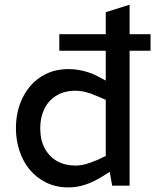

<svg xmlns="http://www.w3.org/2000/svg" viewBox="-20 -790 666 817"><path d="M272.2 7.5Q218.7 7.5 176.8 -13Q134.9 -33.5 106.1 -68.6Q77.3 -103.7 62.5 -149.2Q47.7 -194.7 47.7 -245Q47.7 -295.3 62.5 -340.5Q77.3 -385.6 106.1 -420.7Q134.9 -455.8 176.8 -475.9Q218.7 -496 272.2 -496Q304.8 -496 339 -487.2Q373.1 -478.4 404.5 -460.6L430 -447.2V-574.2H232.4V-644.5H430V-738L531.5 -770V-644.5H620.6V-574.2H531.5V0H457.3L446.9 -58.7L414 -38.2Q379.7 -16.7 344.1 -4.6Q308.5 7.5 272.2 7.5ZM151.2 -244.5Q151.2 -194.5 170.4 -158.8Q189.6 -123.1 223.2 -104.3Q256.7 -85.5 300.1 -85.5Q321.5 -85.5 344 -91.4Q366.4 -97.4 393.9 -109.3L430 -126.4V-365.1L393.9 -380.7Q367.1 -392.6 345.1 -398.2Q323 -403.8 300.8 -403.8Q253.7 -403.8 219.9 -383.1Q186.1 -362.5 168.6 -326.4Q151.2 -290.3 151.2 -244.5Z"/></svg>

Font: REM Medium
Style: Regular
Weight: 500
Designer: Octavio Pardo
Foundry: Ashler Design
Version: Version 1.005;gftools[0.9.28]